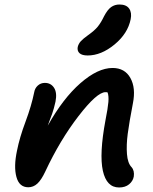

<svg xmlns="http://www.w3.org/2000/svg" viewBox="-20 -850 675 848"><path d="M367.2 -605Q342.3 -605 331.3 -615Q320.3 -625 323.2 -642.1Q326.7 -656.7 336.7 -667.7Q346.7 -678.7 369.1 -694.8Q397 -714.4 411.4 -731.9Q425.8 -749.5 439.9 -778.8Q455.1 -807.6 470.9 -818.8Q486.8 -830.1 507.8 -830.1Q537.6 -830.1 550.3 -812.3Q563 -794.4 557.1 -765.1Q544.4 -701.7 485.6 -653.3Q426.8 -605 367.2 -605ZM505.9 -22Q450.7 -22 434.3 -95.7Q418 -169.4 445.8 -318.8Q456.5 -372.6 458.7 -399.4Q460.9 -426.3 455.1 -441.9Q452.1 -442.9 445.8 -442.9Q408.2 -442.9 326.7 -337.2Q245.1 -231.4 180.2 -92.8Q162.6 -55.2 145 -39.1Q127.4 -22.9 105 -22.9Q64.9 -22.9 52.5 -68.6Q40 -114.3 55.2 -185.1Q66.4 -242.2 92.8 -312.7Q119.1 -383.3 130.9 -441.9Q133.8 -460 146.7 -471.9Q159.7 -483.9 178.2 -483.9Q204.6 -483.9 218.8 -462.2Q232.9 -440.4 225.1 -400.9Q222.2 -387.2 218 -372.3Q213.9 -357.4 210.4 -347.9Q207 -338.4 200.4 -321Q193.8 -303.7 190.9 -294.9Q258.3 -415.5 335.2 -482.7Q412.1 -549.8 477.1 -549.8Q531.2 -549.8 555.9 -505.6Q580.6 -461.4 566.9 -393.1Q550.8 -309.6 544.2 -259.5Q537.6 -209.5 540.8 -169.4Q543.9 -129.4 561 -111.8Q574.7 -96.2 570.8 -69.8Q566.9 -49.8 550 -35.9Q533.2 -22 505.9 -22Z"/></svg>

Font: Shantell Sans Irregular Bouncy
Style: Italic
Weight: 500
Italic angle: -11.31°
Designer: Stephen Nixon, Anya Danilova, Shantell Martin
Foundry: Arrow Type
Version: Version 1.006;[9816181b4]